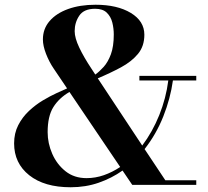

<svg xmlns="http://www.w3.org/2000/svg" viewBox="-20 -780 878 810"><path d="M278 10Q167 10 103.2 -40.8Q39.5 -91.5 39.5 -175Q39.5 -218 57 -252Q74.5 -286 102.2 -312Q130 -338 161 -356.5Q192 -375 219.5 -387.5Q247 -400 263 -407L207 -490Q187.5 -518.5 174.2 -552.8Q161 -587 161 -613.5Q161 -658.5 189.2 -691.2Q217.5 -724 267.5 -742Q317.5 -760 383 -760Q474.5 -760 531.8 -725.5Q589 -691 589 -633.5Q589 -585 562 -552.5Q535 -520 490.5 -496Q446 -472 392.5 -449.5L580 -166Q623 -223 651.8 -294.2Q680.5 -365.5 690 -440.5H568V-460H808V-440.5H709.5Q699 -364.5 669 -289Q639 -213.5 590 -151L677.5 -19.5H808V0H538L497 -60.5Q451 -28 396 -9Q341 10 278 10ZM366 -490 382 -465.5Q399.5 -478 417.5 -498Q435.5 -518 447.8 -551Q460 -584 460 -634.5Q460 -660 453.8 -685Q447.5 -710 430.5 -726.5Q413.5 -743 381.5 -743Q334 -743 314.5 -714Q295 -685 295 -648.5Q295 -620 314.5 -579Q334 -538 366 -490ZM181 -222.5Q181 -175.5 200.5 -131Q220 -86.5 256.5 -57.5Q293 -28.5 345 -28.5Q382.5 -28.5 418.2 -41Q454 -53.5 487 -75.5L273 -392Q229 -366.5 205 -328Q181 -289.5 181 -222.5Z"/></svg>

Font: Bodoni Moda SemiBold
Style: Regular
Weight: 600
Designer: Owen Earl
Foundry: indestructible type
Version: Version 2.005; ttfautohint (v1.8.4.7-5d5b)